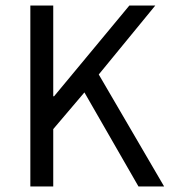

<svg xmlns="http://www.w3.org/2000/svg" viewBox="-20 -676 619 696"><path d="M90 0H173V-208L286 -341L482 0H575L338 -406L543 -656H449L176 -327H173V-656H90Z"/></svg>

Font: Giro Sans Regular
Style: Regular
Weight: 400
Designer: Paul D. Hunt
Foundry: Adobe Systems Incorporated
Version: Version 1.000;PS 1.0;hotconv 1.0.88;makeotf.lib2.5.647800